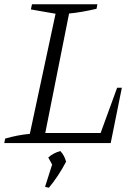

<svg xmlns="http://www.w3.org/2000/svg" viewBox="-27 -667 642 895"><path d="M519 -258H541L489 0H-7L-3 -21Q56 -38 112 -43L232 -603L117 -623L122 -647H427L423 -626Q350 -609 295 -604L184 -47H442ZM183 204 216 100 198 67Q220 47 254 37Q274 58 281 87Q245 155 201 208Z"/></svg>

Font: Piazzolla Light
Style: Italic
Weight: 300
Italic angle: -11.3°
Designer: Juan Pablo del Peral
Foundry: Huerta Tipografica
Version: Version 1.330